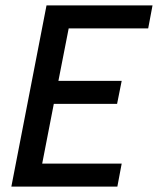

<svg xmlns="http://www.w3.org/2000/svg" viewBox="-20 -690 590 710"><path d="M22 0 152 -670H544L528 -585H234L196 -391H430L413 -306H179L136 -85H430L414 0Z"/></svg>

Font: Lode Dark Term
Style: Bold Italic
Weight: 700
Italic angle: -11°
Monospace: yes
Designer: Belleve Invis
Foundry: Belleve Invis
Version: Version 29.2.0